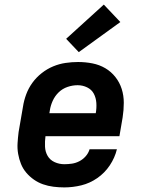

<svg xmlns="http://www.w3.org/2000/svg" viewBox="-20 -808 640 836"><path d="M260 8Q236 8 212.5 5Q189 2 167.5 -5.5Q146 -13 127.5 -26Q109 -39 94.5 -56Q80 -73 71.5 -94Q63 -115 59 -138Q55 -161 56.5 -185Q58 -209 61 -233L80 -343Q84 -370 94 -397Q104 -424 121 -447.5Q138 -471 161.5 -489.5Q185 -508 211.5 -519Q238 -530 265.5 -534Q293 -538 320 -538Q352 -538 382.5 -532Q413 -526 438.5 -511Q464 -496 482.5 -472.5Q501 -449 510 -420.5Q519 -392 519 -360.5Q519 -329 514 -297L500 -215H178Q175 -192 176 -169.5Q177 -147 187.5 -129Q198 -111 218 -102Q238 -93 260 -93Q277 -93 293.5 -95.5Q310 -98 325.5 -106Q341 -114 353 -127.5Q365 -141 370 -158H489Q480 -121 458 -88Q436 -55 403.5 -32.5Q371 -10 334 -1Q297 8 260 8ZM195 -315H397Q401 -338 399.5 -360Q398 -382 388.5 -400Q379 -418 359.5 -427.5Q340 -437 318 -437Q296 -437 274 -429.5Q252 -422 235.5 -406Q219 -390 209.5 -369Q200 -348 197 -327ZM323 -581 268 -639 432 -788 504 -712Z"/></svg>

Font: Iosevka Curly Slab ExObl
Style: Bold
Weight: 700
Width: 7
Italic angle: -9°
Monospace: yes
Designer: Belleve Invis
Foundry: Belleve Invis
Version: Version 11.0.0; ttfautohint (v1.8.3)